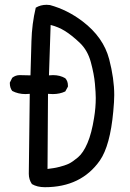

<svg xmlns="http://www.w3.org/2000/svg" viewBox="-20 -792 540 800"><path d="M167 -12Q135 -12 113 -25Q100 -44 100 -68L104 -401L86 -400Q56 -400 31 -413Q21 -426 21 -445V-448L31 -468Q45 -479 62 -479L107 -478Q109 -548 111 -620.5Q113 -693 129 -760Q149 -772 174 -772L188 -771Q261 -751 324 -703Q411 -637 435 -545Q456 -464 456 -396Q456 -370 452 -328Q439 -185 396 -123Q318 -12 167 -12ZM178 -88Q232 -94 267 -110Q283 -118 305 -136.5Q327 -155 344.5 -196Q362 -237 372 -301Q379 -343 379 -384Q379 -404 375.5 -443.5Q372 -483 358.5 -533Q345 -583 311.5 -614.5Q278 -646 250.5 -663Q223 -680 191 -688L184 -478L201 -479Q230 -479 252 -466Q263 -454 263 -436V-431L252 -411Q229 -400 200 -400L180 -401Z"/></svg>

Font: Xiaolai SC
Style: Regular
Weight: 400
Designer: Nozomi Seto 瀬戸のぞみ
Version: Version 3.11;December 4, 2020;FontCreator 13.0.0.2613 64-bit